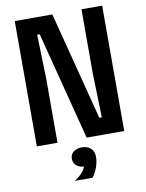

<svg xmlns="http://www.w3.org/2000/svg" viewBox="-109 -876 919 1207"><g transform="rotate(-10 350.0 -272.5)"><path d="M71 0V-800H311L489 -109H505L497 -388V-800H629V0H389L211 -691H195L203 -412V0ZM269 255Q298 236 317 215Q336 194 340 176Q310 174 292 157.5Q274 141 274 116Q274 88 294.5 71.5Q315 55 348 55Q348 55 349 55Q350 55 350 55Q386 56 406 75.5Q426 95 426 130Q426 161 414 194.5Q402 228 382 255Z"/></g></svg>

Font: Martian Mono SemiBold
Style: Regular
Weight: 600
Monospace: yes
Designer: Roman Shamin
Foundry: Evil Martians
Version: Version 1.000; ttfautohint (v1.8.4.7-5d5b)